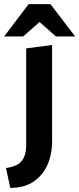

<svg xmlns="http://www.w3.org/2000/svg" viewBox="-71 -683 385 932"><path d="M56.1 20V-448L181.9 -464.9V5Q181.9 65 159.9 115.9Q137.8 166.7 92.8 197.9Q47.8 229 -21 229L-42.1 132.6Q-10.8 128.5 11.1 117.2Q32.9 106 44.5 82.6Q56.1 59.3 56.1 20ZM-51 -505.9 67.9 -662.9H173.9L293.9 -505.9H200.8L121.1 -576.1L41 -505.9Z"/></svg>

Font: Ancizar Sans Thin
Style: Regular
Weight: 100
Designer: Cesar Puertas, Viviana Monsalve, Julian Moncada, Julian Prieto, Jose Castro, Mariel Hernandez, Felipe Aragon, Sara Alarc
Version: Version 8.100